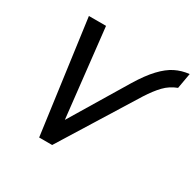

<svg xmlns="http://www.w3.org/2000/svg" viewBox="-151 -854 1033 1018"><g transform="rotate(30 365.5 -345.0)"><path d="M114.3 -689.9H219.2L279.3 -148.9L486.8 -493.7Q529.3 -563.5 568.4 -605Q607.4 -646.5 646.2 -666Q685.1 -685.5 731 -690.4L714.4 -596.2Q670.4 -579.6 639.2 -547.1Q607.9 -514.6 575.2 -463.4L287.6 0H208Z"/></g></svg>

Font: Acari Sans Medium
Style: Italic
Weight: 500
Italic angle: -13°
Designer: Alfredo Marco Pradil and Stefan Peev
Foundry: Hanken Design Co.
Version: Version 1.045